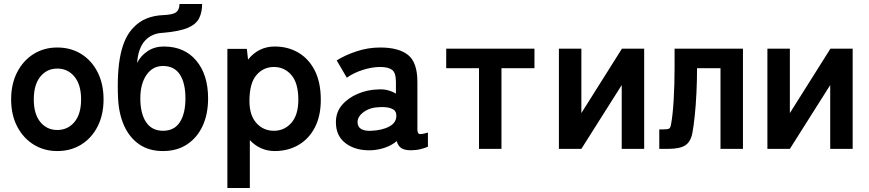

<svg xmlns="http://www.w3.org/2000/svg" viewBox="-20 -749 4372 966"><path d="M268 11Q202 11 149.5 -21.5Q97 -54 66.5 -112.5Q36 -171 36 -249Q36 -327 66.5 -386Q97 -445 149.5 -477.5Q202 -510 268 -510Q336 -510 388.5 -477.5Q441 -445 471 -386Q501 -327 501 -249Q501 -171 471 -112.5Q441 -54 388.5 -21.5Q336 11 268 11ZM268 -95Q321 -95 354.5 -135Q388 -175 388 -249Q388 -323 354.5 -363.5Q321 -404 268 -404Q216 -404 183 -363.5Q150 -323 150 -249Q150 -175 183 -135Q216 -95 268 -95Z M800 11Q730 11 681 -22.5Q632 -56 605 -115.5Q578 -175 574 -254Q568 -391 587.5 -479Q607 -567 654 -613Q708 -669 801 -673Q851 -675 867 -688Q883 -701 883 -729H997Q997 -688 982 -657.5Q967 -627 925 -609Q883 -591 801 -584Q772 -583 749.5 -573Q727 -563 711 -546Q692 -526 682 -496.5Q672 -467 670 -432Q687 -468 722.5 -491.5Q758 -515 804 -515Q908 -515 967.5 -444Q1027 -373 1027 -254Q1027 -175 999.5 -115.5Q972 -56 921 -22.5Q870 11 800 11ZM800 -91Q857 -91 885 -134.5Q913 -178 913 -254Q913 -331 885 -374Q857 -417 800 -417Q748 -417 717 -372Q686 -327 686 -254Q686 -178 715 -134.5Q744 -91 800 -91Z M1124 197V-503H1222L1228 -449Q1253 -481 1287 -498Q1321 -515 1362 -515Q1429 -515 1481.5 -484Q1534 -453 1564 -393.5Q1594 -334 1594 -247Q1594 -165 1564 -107.5Q1534 -50 1481.5 -19.5Q1429 11 1362 11Q1325 11 1293 -3.5Q1261 -18 1237 -44V197ZM1358 -91Q1411 -91 1446 -131Q1481 -171 1481 -247Q1481 -331 1446 -371.5Q1411 -412 1358 -412Q1305 -412 1270 -371Q1235 -330 1235 -241Q1235 -169 1270 -130Q1305 -91 1358 -91Z M1849 7Q1771 10 1720.5 -27Q1670 -64 1670 -134Q1670 -185 1701 -221Q1732 -257 1781 -277.5Q1830 -298 1882 -299Q1908 -301 1931 -295Q1954 -289 1972 -278V-337Q1972 -384 1952 -398Q1932 -412 1893 -412Q1851 -412 1804.5 -397Q1758 -382 1725 -358L1674 -445Q1715 -471 1773 -490.5Q1831 -510 1893 -510Q1986 -510 2033 -472.5Q2080 -435 2080 -337V-99Q2080 -78 2089.5 -75Q2099 -72 2133 -82V-11Q2118 -4 2095.5 1.5Q2073 7 2047 7Q2016 7 1999.5 -3.5Q1983 -14 1976 -39Q1951 -18 1918 -6.5Q1885 5 1849 7ZM1847 -91Q1903 -93 1939.5 -113Q1976 -133 1974 -170Q1973 -194 1949.5 -203Q1926 -212 1891 -210Q1842 -209 1810 -185.5Q1778 -162 1779 -133Q1781 -88 1847 -91Z M2390 0V-406H2225V-504H2669V-406H2503V0Z M2792 0V-504H2905V-180L3109 -504H3221V0H3108V-321L2905 0Z M3297 0V-98H3319Q3339 -98 3346.5 -102Q3354 -106 3357 -128Q3365 -172 3369.5 -248Q3374 -324 3374 -408V-504H3718V0H3605V-406H3487Q3487 -344 3484 -282Q3481 -220 3475.5 -167Q3470 -114 3463 -77Q3454 -34 3426.5 -17Q3399 0 3341 0Z M3841 0V-504H3954V-180L4158 -504H4270V0H4157V-321L3954 0Z"/></svg>

Font: Zen Kaku Gothic New
Style: Bold
Weight: 700
Designer: Yoshimichi Ohira
Foundry: Positype
Version: Version 1.002